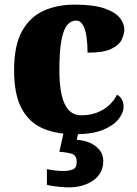

<svg xmlns="http://www.w3.org/2000/svg" viewBox="-20 -571 593 831"><path d="M304 10Q225 10 166 -15Q107 -40 74 -100.5Q41 -161 41 -267Q41 -376 76 -437.5Q111 -499 170 -525Q229 -551 302 -551Q384 -551 431 -535Q478 -519 498 -494.5Q518 -470 518 -444Q518 -424 507 -400Q496 -376 462 -359.5Q428 -343 359 -343Q359 -380 354.5 -411.5Q350 -443 339 -462.5Q328 -482 309 -482Q287 -482 271 -463Q255 -444 246 -397.5Q237 -351 237 -268Q237 -203 247 -159.5Q257 -116 278 -94Q299 -72 332 -72Q370 -72 400.5 -84Q431 -96 453 -116.5Q475 -137 486 -161Q502 -153 508.5 -138.5Q515 -124 515 -110Q515 -84 493.5 -56Q472 -28 426 -9Q380 10 304 10ZM277 240Q261 240 231 237Q201 234 183 229V161Q201 165 219.5 167Q238 169 251 169Q280 169 296 162Q312 155 312 130Q312 101 290.5 94.5Q269 88 237 86L258 -9H322L312 34Q345 36 371 48Q397 60 412 79.5Q427 99 427 126Q427 179 384 209.5Q341 240 277 240Z"/></svg>

Font: Noto Serif Khmer Black
Style: Regular
Weight: 900
Version: Version 2.003